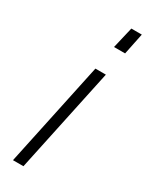

<svg xmlns="http://www.w3.org/2000/svg" viewBox="-191 -755 620 795"><g transform="rotate(30 119.5 -357.5)"><path d="M232 -716 211 -614H158L182 -716ZM186 -498 80 1H30L136 -498Z"/></g></svg>

Font: Raleway Light
Style: Italic
Weight: 300
Italic angle: -12°
Designer: Matt McInerney, Pablo Impallari, Rodrigo Fuenzalida
Foundry: Matt McInerney, Pablo Impallari, Rodrigo Fuenzalida
Version: Version 4.026